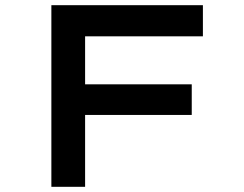

<svg xmlns="http://www.w3.org/2000/svg" viewBox="-20 -720 942 740"><path d="M178 0V-700H308V0ZM226 -277V-395H719V-277ZM240 -580V-700H762V-580Z"/></svg>

Font: Lexend Zetta Medium
Style: Regular
Weight: 500
Designer: Bonnie Shaver-Troup, Thomas Jockin
Foundry: Lexend
Version: Version 1.007